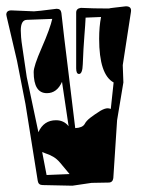

<svg xmlns="http://www.w3.org/2000/svg" viewBox="-40 -583 461 610"><path d="M190 7 96 5Q82 5 80 -8L41 -252L14 -390L-19 -531Q-19 -533 -19.5 -534Q-20 -535 -20 -536Q-20 -550 -4 -550L68 -547Q72 -547 90 -549Q108 -551 139 -555H141Q153 -555 155 -542Q163 -469 174.5 -377.5Q186 -286 199 -176Q222 -177 229 -189Q234 -199 247 -209Q260 -219 279 -231Q293 -239 302 -239Q306 -239 312 -237L321 -321Q275 -346 275 -460Q275 -498 281 -529L232 -527Q231 -505 228 -468Q225 -431 223 -379Q222 -348 211 -348Q202 -348 202 -366V-543Q202 -556 217 -558Q236 -557 258.5 -556.5Q281 -556 306 -556Q308 -557 321.5 -558.5Q335 -560 360 -563Q379 -563 376 -545L350 -376L352 -321L332 -201L320 -17Q318 -3 305 -3L251 -2ZM82 -163Q99 -201 138 -201Q163 -201 178 -182L157 -323Q141 -287 109 -287Q67 -287 67 -354Q67 -373 92 -430Q106 -462 114.5 -485.5Q123 -509 126 -523L46 -520Q26 -520 26 -486Q26 -478 27 -465Q28 -452 31 -433L45 -338ZM108 -27 181 -30 151 -66Q141 -78 129 -85Q117 -92 104 -96L94 -100Z"/></svg>

Font: Moo Lah Lah
Style: Regular
Weight: 400
Designer: Robert E. Leuschke
Foundry: Robert E. Leuschke
Version: Version 1.010; ttfautohint (v1.8.3)